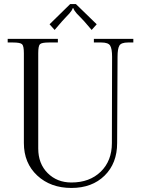

<svg xmlns="http://www.w3.org/2000/svg" viewBox="-20 -911 696 949"><path d="M355 -891 458 -791 433 -763 396 -806Q388 -815 376.5 -826.5Q365 -838 359.5 -844Q354 -850 349 -857.5Q344 -865 343 -870H339Q338 -865 333 -857.5Q328 -850 323 -844.5Q318 -839 306 -826.5Q294 -814 287 -806L250 -763L225 -791L327 -891ZM18 -719H266V-701H222Q186 -701 177.5 -692.5Q169 -684 169 -648V-177Q169 -102 215.5 -55.5Q262 -9 333 -9Q423 -9 478 -62.5Q533 -116 533 -204L534 -630Q534 -670 524.5 -685.5Q515 -701 481 -701H444V-719H639V-701H613Q579 -701 570 -685.5Q561 -670 561 -630L559 -204Q559 -104 497 -43Q435 18 333 18Q230 18 164 -43.5Q98 -105 98 -204V-648Q98 -684 89 -692.5Q80 -701 44 -701H18Z"/></svg>

Font: Foglihten068fMac
Style: Regular
Weight: 500
Designer: gluk (gluksza@wp.pl)
Foundry: gluk (gluksza@wp.pl)
Version: Version 0.68